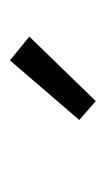

<svg xmlns="http://www.w3.org/2000/svg" viewBox="69 -870 217 396"><g transform="rotate(-90 178.0 -671.5)"><path d="M168 -583 129 -617 252 -760 301 -720Z"/></g></svg>

Font: Iosevka QP Light
Style: Regular
Weight: 300
Designer: Belleve Invis
Foundry: Belleve Invis
Version: Version 20.0.0; ttfautohint (v1.8.4)